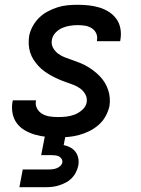

<svg xmlns="http://www.w3.org/2000/svg" viewBox="-20 -562 590 802"><path d="M222 12Q197 12 173 9.5Q149 7 126.5 0.5Q104 -6 84 -17.5Q64 -29 50.5 -47Q37 -65 32.5 -88.5Q28 -112 32 -136L34 -143H131L130 -140Q127 -123 135 -108.5Q143 -94 157 -86Q171 -78 188 -75.5Q205 -73 222 -73Q240 -73 257.5 -75Q275 -77 292 -83.5Q309 -90 324 -103.5Q339 -117 342 -134Q345 -152 337 -167Q329 -182 315.5 -192Q302 -202 286 -208Q270 -214 254 -219.5Q238 -225 222.5 -232Q207 -239 192.5 -247Q178 -255 164.5 -265Q151 -275 140 -287Q129 -299 120 -313Q111 -327 106 -343Q101 -359 100 -377Q99 -395 102 -413Q106 -433 117 -453Q128 -473 144 -488.5Q160 -504 180 -514.5Q200 -525 220.5 -531.5Q241 -538 262 -540Q283 -542 304 -542Q328 -542 351 -539.5Q374 -537 395.5 -530.5Q417 -524 435.5 -512Q454 -500 466.5 -482.5Q479 -465 483 -442.5Q487 -420 483 -397L482 -390H385V-393Q388 -409 382 -422.5Q376 -436 363.5 -444Q351 -452 336 -454.5Q321 -457 305 -457Q289 -457 272.5 -454.5Q256 -452 240.5 -445.5Q225 -439 212.5 -426Q200 -413 197 -397Q193 -379 201 -363.5Q209 -348 222.5 -338Q236 -328 252 -322Q268 -316 284 -310.5Q300 -305 316 -298.5Q332 -292 346 -283.5Q360 -275 373 -265Q386 -255 397.5 -243Q409 -231 417.5 -217Q426 -203 431.5 -187Q437 -171 438.5 -153.5Q440 -136 437 -118Q432 -96 420.5 -75.5Q409 -55 391 -39.5Q373 -24 352.5 -14Q332 -4 309.5 2Q287 8 265 10Q243 12 222 12ZM61 220 75 146H183Q191 146 199.5 145Q208 144 216 141Q224 138 231 132Q238 126 240 118Q242 109 237.5 102Q233 95 226.5 91.5Q220 88 211.5 87Q203 86 195 86H152L183 -73H269L246 44Q261 47 274 54Q287 61 295.5 72.5Q304 84 307 99Q310 114 307 130Q304 144 297 158Q290 172 279 183Q268 194 254 201Q240 208 226 212.5Q212 217 197.5 218.5Q183 220 169 220Z"/></svg>

Font: Lode Dark
Style: Bold Italic
Weight: 700
Italic angle: -11°
Monospace: yes
Designer: Belleve Invis
Foundry: Belleve Invis
Version: Version 29.2.0; ttfautohint (v1.8.3)